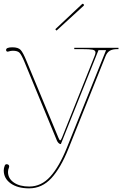

<svg xmlns="http://www.w3.org/2000/svg" viewBox="-30 -778 669 1037"><path d="M268.6 -620.1 412.6 -755.4Q417 -759.8 420.9 -755.4Q425.8 -751 421.9 -747.1L275.4 -612.8ZM298.8 0Q292 0.5 286.1 -5.6Q280.3 -11.7 277.3 -19L101.6 -444.8Q85.4 -483.4 74.7 -493.7Q64 -503.9 39.6 -503.9Q27.8 -503.9 16.1 -500Q14.2 -499 12.7 -499Q2.9 -499 2.9 -508.3Q2.9 -522.5 37.1 -522.5Q68.4 -522.5 81.5 -508.3Q94.7 -494.1 113.3 -448.2L285.2 -34.7Q291 -20 294.9 -20Q299.3 -20 305.2 -35.6L481.4 -476.6Q485.8 -487.8 485.8 -494.6Q485.8 -506.3 470 -509.5Q454.1 -512.7 411.1 -512.7H371.1V-520H609.9V-512.7H604.5Q578.1 -512.7 563.5 -504.2Q548.8 -495.6 540.5 -475.6L340.8 22.5Q298.3 128.9 247.6 184.1Q196.8 239.3 127.4 239.3Q65.4 239.3 27.8 212.6Q-9.8 186 -9.8 142.1Q-9.8 129.9 -4.4 116.7Q-1.5 108.9 5.9 108.9Q9.8 108.9 11.7 109.9Q19.5 112.8 19.5 121.1Q19.5 123 18.6 126Q13.2 139.2 13.2 150.4Q13.2 186 44.7 207.8Q76.2 229.5 127.9 229.5Q192.9 229.5 241.5 175.8Q290 122.1 331.5 19L543 -507.3H502Z"/></svg>

Font: ZnikomitNo25
Style: Regular
Weight: 100
Designer: gluk
Foundry: gluk
Version: Version 0.56